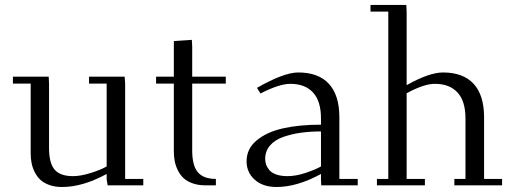

<svg xmlns="http://www.w3.org/2000/svg" viewBox="-20 -749 2069 776"><path d="M32.2 -411.1V-439H176.8L178.2 -411.1V-150.9Q178.2 -89.4 200.9 -63.2Q223.6 -37.1 274.9 -37.1Q306.2 -37.1 346.7 -49.8Q387.2 -62.5 411.1 -76.2V-411.1H339.8V-439H483.9L485.8 -411.1V-25.9H559.1V0H415L411.1 -23.9V-45.9Q314.5 6.8 231 6.8Q202.1 6.8 179.7 -1.2Q157.2 -9.3 143.3 -22.2Q129.4 -35.2 120.4 -53.2Q111.3 -71.3 107.7 -89.8Q104 -108.4 104 -128.9V-411.1Z M610.8 -411.1V-439H682.6V-583L755.4 -587.9L756.8 -561V-439H892.6V-411.1H756.8V-141.1Q756.8 -79.6 779.8 -52.7Q802.7 -25.9 852.5 -25.9V0H809.6Q780.8 0 758.3 -8.1Q735.8 -16.1 721.9 -29.1Q708 -42 699 -60.3Q689.9 -78.6 686.3 -97.2Q682.6 -115.7 682.6 -136.2V-411.1Z M976.6 -97.2Q976.6 -147.5 1017.1 -181.4Q1057.6 -215.3 1123.5 -230.2Q1189.5 -245.1 1277.3 -245.1V-270Q1277.3 -340.3 1245.1 -375.2Q1212.9 -410.2 1153.3 -410.2Q1108.9 -410.2 1032.7 -371.1L1018.6 -394Q1127.4 -456.1 1185.5 -456.1Q1267.1 -456.1 1309.3 -410.2Q1351.6 -364.3 1351.6 -274.9V-25.9H1425.8V0H1278.3L1277.3 -23.9V-45.9Q1180.7 6.8 1097.7 6.8Q1042.5 6.8 1009.5 -22.7Q976.6 -52.2 976.6 -97.2ZM1051.8 -106.9Q1051.8 -94.7 1055.7 -83.5Q1059.6 -72.3 1068.8 -61.3Q1078.1 -50.3 1096.9 -43.7Q1115.7 -37.1 1141.6 -37.1Q1175.3 -37.1 1213.4 -49.6Q1251.5 -62 1277.3 -76.2V-217.8Q1233.9 -217.8 1196.5 -212.6Q1159.2 -207.5 1125 -195.6Q1090.8 -183.6 1071.3 -160.9Q1051.8 -138.2 1051.8 -106.9Z M1477.5 -702.1V-729H1622.1L1623.5 -702.1V-404.8Q1714.8 -456.1 1770.5 -456.1Q1852.1 -456.1 1894.3 -410.2Q1936.5 -364.3 1936.5 -274.9V-25.9H2009.3V0H1816.4V-25.9H1861.3V-270Q1861.3 -340.3 1829.1 -375.2Q1796.9 -410.2 1737.3 -410.2Q1693.4 -410.2 1623.5 -372.1V-25.9H1697.3V0H1503.4V-25.9H1549.3V-702.1Z"/></svg>

Font: Dehuti
Style: Book
Weight: 400
Version: Version 1.2